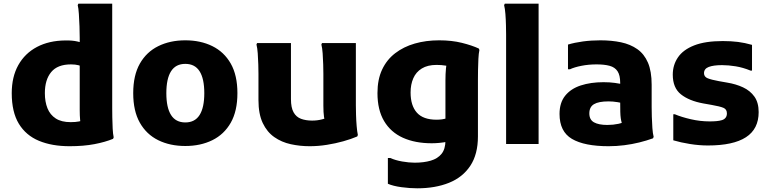

<svg xmlns="http://www.w3.org/2000/svg" viewBox="-20 -780 4163 1040"><path d="M357.2 12Q261.6 12 191.1 -17.2Q120.5 -46.5 82 -109.8Q43.6 -173.1 43.6 -275.4Q43.6 -363.7 79.2 -427.4Q114.9 -491.1 180.2 -525.7Q245.6 -560.2 334.4 -560.9Q372.2 -561.6 399.3 -555.2Q426.5 -548.8 436.5 -545L435.3 -417.4Q421.5 -422.4 404.7 -426.8Q387.9 -431.2 364.2 -431.2Q291.7 -431.2 257.4 -389.7Q223 -348.2 223 -275.4Q223 -228.9 237.1 -193.6Q251.2 -158.2 282 -138.3Q312.7 -118.4 362.4 -118.4Q389.7 -118.4 407.7 -122.1Q425.7 -125.8 438.6 -130.9L426.8 -87.5Q416.5 -105.2 414.1 -129.4Q411.8 -153.6 411.8 -182.8V-574.7Q411.8 -601 410.6 -636.5Q409.4 -672 407.2 -704.4Q405 -736.8 401 -752L404.4 -760H587.8V-194.4Q587.8 -174.4 588.3 -143.8Q588.8 -113.2 590.3 -83.6Q591.8 -54 595.8 -36L592.4 -28Q550.4 -10.6 491.8 0.7Q433.1 12 357.2 12Z M701.6 -275.4Q701.6 -372.1 737.6 -435.5Q773.7 -498.8 837.6 -530.2Q901.4 -561.6 983.8 -561.6Q1066.2 -561.6 1130.1 -530.2Q1193.9 -498.8 1230 -435.5Q1266 -372.1 1266 -275.4Q1266 -178.7 1230 -115.3Q1193.9 -52 1130.1 -20.6Q1066.2 10.8 983.8 10.8Q900.8 10.8 837.1 -20.6Q773.4 -52 737.5 -115.3Q701.6 -178.7 701.6 -275.4ZM881 -275.4Q881 -197.1 906.5 -157Q931.9 -116.8 983.8 -116.8Q1035.7 -116.8 1061.1 -157Q1086.6 -197.1 1086.6 -275.4Q1086.6 -354 1061.1 -394Q1035.7 -434 983.8 -434Q931.9 -434 906.5 -394Q881 -354 881 -275.4Z M1657.4 12Q1604.7 12 1555 1.1Q1505.3 -9.7 1465.9 -37.3Q1426.4 -64.8 1403.2 -113.6Q1380 -162.4 1380 -238V-380.4Q1380 -400.4 1379.1 -431Q1378.3 -461.6 1376.1 -491.2Q1373.9 -520.8 1369.2 -538.8L1372.6 -546.8H1556V-243.2Q1556 -196.8 1570.3 -171.5Q1584.5 -146.1 1610.5 -136.5Q1636.4 -126.8 1670.5 -126.8Q1699 -126.8 1724.1 -133.4Q1749.2 -139.9 1769.3 -146.2L1744.6 -107.5Q1738.5 -122.9 1735 -147.1Q1731.6 -171.2 1731.6 -207.2V-380.4Q1731.6 -400.4 1730.7 -431Q1729.9 -461.6 1727.7 -491.2Q1725.5 -520.8 1720.8 -538.8L1724.2 -546.8H1907.6V-210Q1907.6 -190 1908.5 -158.7Q1909.3 -127.4 1911.9 -97.1Q1914.4 -66.8 1918.4 -48.8L1915 -40.8Q1882 -26.6 1839.7 -14.8Q1797.4 -2.9 1750.6 4.5Q1703.7 12 1657.4 12Z M2240 240Q2199.8 240 2154.4 233.9Q2108.9 227.7 2081 215.4V76H2094.6Q2121.3 88.2 2158.3 94.7Q2195.4 101.2 2226 101.2Q2275.6 101.2 2313.2 90.2Q2350.8 79.3 2371.8 53.2Q2392.8 27.2 2392.8 -18.8V-344Q2392.8 -379.9 2395.7 -410Q2398.6 -440.1 2407.9 -452.1L2423.5 -420.6Q2416.9 -420.6 2394.3 -424.5Q2371.7 -428.4 2344.6 -428.4Q2296.1 -428.4 2264.7 -409Q2233.3 -389.7 2218.7 -356Q2204 -322.4 2204 -278.8Q2204 -208 2238.1 -169.8Q2272.2 -131.6 2344.6 -131.6Q2359.3 -131.6 2373.8 -133.5Q2388.3 -135.4 2407.8 -141.8L2407.2 -13Q2380.2 -7.8 2358.7 -5.9Q2337.3 -4 2318.2 -4Q2228.7 -4 2162.6 -33.8Q2096.6 -63.6 2060.6 -124.1Q2024.6 -184.6 2024.6 -276Q2024.6 -349.4 2049.7 -403Q2074.8 -456.6 2120.5 -491.7Q2166.2 -526.8 2226.9 -544.2Q2287.5 -561.6 2358.6 -561.6Q2426.7 -561.6 2481.6 -548Q2536.5 -534.3 2573.4 -517.2L2576.8 -509.2Q2572.8 -491.2 2571.3 -461.2Q2569.8 -431.3 2569.3 -400.4Q2568.8 -369.4 2568.8 -348V-41.2Q2568.8 55.6 2527.5 118Q2486.2 180.4 2412.1 210.2Q2337.9 240 2240 240Z M2721.4 0V-593.4Q2721.4 -613.6 2720.6 -644.2Q2719.9 -674.8 2717.6 -704.4Q2715.3 -734 2710.6 -752L2714.3 -760H2897.4V0Z M3277 12Q3145.3 12 3078 -27.7Q3010.8 -67.4 3010.8 -162.8Q3010.8 -223.6 3041.4 -261.6Q3072 -299.6 3125.9 -317.2Q3179.8 -334.8 3249 -334.8Q3282.6 -334.8 3310.6 -330.9Q3338.7 -327 3363.6 -320.8V-218Q3349.2 -222.8 3324.2 -226.8Q3299.3 -230.8 3276.2 -230.8Q3222.5 -230.8 3197.4 -215.7Q3172.2 -200.7 3172.2 -165.6Q3172.2 -131.4 3197.6 -117.3Q3223 -103.2 3269.8 -103.2Q3301.4 -103.2 3330.3 -109.4Q3359.3 -115.5 3379.4 -132.1L3358.6 -83.4Q3352.4 -99.1 3348.4 -112.3Q3344.5 -125.4 3342.4 -139.9Q3340.4 -154.4 3339.9 -174.8Q3339.4 -195.2 3339.4 -226.4V-330.8Q3339.4 -372.4 3325 -394.1Q3310.7 -415.8 3282.1 -423.5Q3253.6 -431.2 3211.4 -431.2Q3168.2 -431.2 3129.8 -423.6Q3091.4 -416.1 3067.4 -404.8H3056.6V-538.6Q3092.6 -549.4 3137.4 -555.5Q3182.3 -561.6 3231.8 -561.6Q3293 -561.6 3343.9 -550.9Q3394.8 -540.1 3432.2 -513.8Q3469.6 -487.5 3489.7 -440.7Q3509.8 -393.9 3509.8 -320.8V-200Q3509.8 -178.6 3510.7 -147.6Q3511.5 -116.7 3513.7 -86.8Q3515.9 -56.8 3520.6 -38.8L3517.2 -30.8Q3482.1 -18.1 3442.8 -8.4Q3403.5 1.3 3361.6 6.6Q3319.6 12 3277 12Z M3627 -161.2H3635Q3671 -145.9 3721.8 -134.2Q3772.5 -122.4 3823.8 -122.4Q3844.1 -122.4 3861 -123.9Q3877.8 -125.4 3890.4 -129.3Q3903 -133.1 3910.2 -142.2Q3917.4 -151.3 3917.4 -165.8Q3917.4 -187.8 3898.9 -195.8Q3880.4 -203.8 3834.3 -211.8L3789.1 -219.8Q3712.5 -233.8 3668.4 -269Q3624.2 -304.2 3624.2 -375.6Q3624.2 -428 3652.3 -469.3Q3680.3 -510.6 3740.2 -534.1Q3800 -557.6 3895 -557.6Q3940.3 -557.6 3977.5 -552.9Q4014.7 -548.1 4053.4 -537V-397.6H4045.4Q4004 -414.5 3964.9 -420.8Q3925.8 -427.2 3891 -427.2Q3845.1 -427.2 3819.3 -417.5Q3793.4 -407.8 3793.4 -383.5Q3793.4 -363.9 3813.5 -355.9Q3833.6 -347.9 3873.4 -340.6L3918.6 -332.6Q3966 -324.9 4004.7 -306.9Q4043.4 -288.9 4066.4 -256.7Q4089.4 -224.4 4089.4 -172.8Q4089.4 -81.3 4020.6 -36.7Q3951.7 8 3814.2 8Q3767.4 8 3717.3 0Q3667.2 -8 3627 -20Z"/></svg>

Font: Kufam
Style: Regular
Weight: 400
Designer: Wael Morcos, Artur Schmal
Foundry: Original Type
Version: Version 1.301; ttfautohint (v1.8.3)